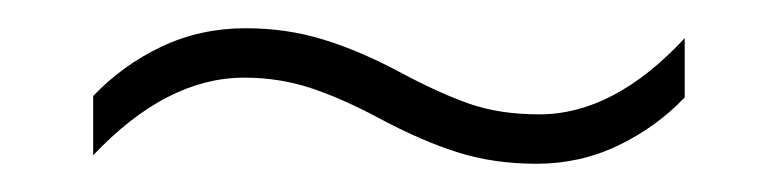

<svg xmlns="http://www.w3.org/2000/svg" viewBox="-20 -421 551 136"><path d="M249 -337Q223 -351 200.5 -358.5Q178 -366 153 -366Q98 -366 46 -311V-353Q67 -375 94.5 -388Q122 -401 154 -401Q183 -401 209 -393Q235 -385 263 -370Q291 -355 312.5 -347.5Q334 -340 362 -340Q415 -340 465 -394V-352Q445 -331 418 -318Q391 -305 360 -305Q330 -305 304.5 -313Q279 -321 249 -337Z"/></svg>

Font: Noto Sans Tamil SemiCondensed ExtraLight
Style: Regular
Weight: 200
Width: 4
Designer: Jelle Bosma - Monotype Design Team
Foundry: Monotype Imaging Inc.
Version: Version 2.004; ttfautohint (v1.8.4.7-5d5b)